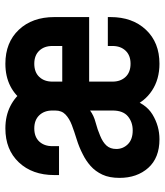

<svg xmlns="http://www.w3.org/2000/svg" viewBox="30 -630 613 714"><g transform="rotate(-90 337.0 -273.5)"><path d="M175.5 12.5Q106.5 12.5 69.2 -29.2Q32 -71 32 -136Q32 -174 44.2 -200Q56.5 -226 76.2 -243.5Q96 -261 119.5 -272.5Q146.5 -286.5 175 -295.2Q203.5 -304 228 -313.2Q252.5 -322.5 267.5 -336.8Q282.5 -351 282.5 -375V-386Q282.5 -416 264.8 -434.5Q247 -453 216 -453Q184.5 -453 167.2 -434.5Q150 -416 150 -386V-361H42.5V-378.5Q42.5 -460.5 89.8 -510.5Q137 -560.5 216 -560.5Q262.5 -560.5 299 -542Q335.5 -523.5 359 -490H315Q337 -523.5 373.2 -542Q409.5 -560.5 456.5 -560.5Q535.5 -560.5 582.8 -510.5Q630 -460.5 630 -378.5V-249H390V-162Q390 -132 407.5 -113.5Q425 -95 456.5 -95Q487.5 -95 505 -113.5Q522.5 -132 522.5 -162V-179.5H630V-169.5Q630 -88 582.8 -37.8Q535.5 12.5 456.5 12.5Q399 12.5 356.8 -15.2Q314.5 -43 296.5 -91L326 -99.5Q310.5 -39.5 267.8 -13.5Q225 12.5 175.5 12.5ZM208.5 -87Q239.5 -87 261 -105Q282.5 -123 282.5 -162V-245.5Q263.5 -231.5 238.2 -225Q213 -218.5 188.5 -208Q165 -198.5 152.2 -184.5Q139.5 -170.5 139.5 -148Q139.5 -123 157.2 -105Q175 -87 208.5 -87ZM390 -349H522.5V-386Q522.5 -416 505 -434.5Q487.5 -453 456.5 -453Q425 -453 407.5 -434.5Q390 -416 390 -386Z"/></g></svg>

Font: Mohave Light SemiBold
Style: Regular
Weight: 600
Version: Version 2.003